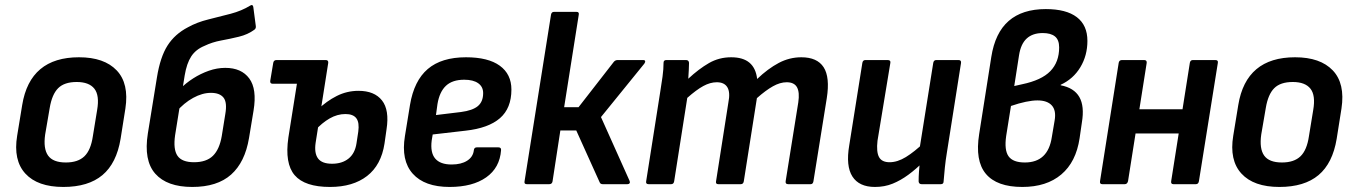

<svg xmlns="http://www.w3.org/2000/svg" viewBox="-20 -730 5367 761"><path d="M231 11Q129 11 80.5 -42Q32 -95 48 -192L68 -314Q99 -503 293 -503Q393 -503 442.5 -451Q492 -399 477 -300L458 -180Q442 -83 386 -36Q330 11 231 11ZM241 -86Q289 -86 314.5 -110.5Q340 -135 348 -190L365 -294Q375 -352 354 -378.5Q333 -405 284 -405Q235 -405 210.5 -380.5Q186 -356 177 -302L159 -197Q151 -141 170.5 -113.5Q190 -86 241 -86Z M742 11Q642 11 595.5 -41.5Q549 -94 566 -201L602 -423Q615 -504 644 -549.5Q673 -595 725 -622Q761 -642 806 -653Q851 -664 894.5 -675.5Q938 -687 972 -708Q977 -711 980 -709.5Q983 -708 984 -702L994 -626Q995 -617 988 -612Q962 -593 927 -584.5Q892 -576 856.5 -569.5Q821 -563 790 -548Q756 -534 738 -506.5Q720 -479 712 -431L674 -194Q666 -138 683.5 -112.5Q701 -87 749 -87Q798 -87 824 -112.5Q850 -138 859 -191L873 -278Q881 -324 866 -343Q851 -362 816 -362Q782 -362 745.5 -342Q709 -322 679 -287L693 -377Q717 -401 746 -419.5Q775 -438 807.5 -449.5Q840 -461 873 -461Q937 -461 968 -419Q999 -377 985 -292L967 -183Q951 -87 896 -38Q841 11 742 11Z M1061 -398Q1050 -398 1051 -409L1063 -481Q1065 -492 1076 -492H1200L1185 -398ZM1288 11Q1188 11 1148 -35.5Q1108 -82 1123 -185L1170 -481Q1172 -492 1182 -492H1271Q1282 -492 1281 -481L1231 -164Q1225 -123 1240.5 -102Q1256 -81 1296 -81Q1336 -81 1361.5 -101.5Q1387 -122 1393 -162L1400 -208Q1405 -244 1392.5 -261Q1380 -278 1349 -278Q1317 -278 1286.5 -260.5Q1256 -243 1228 -212L1240 -296Q1274 -329 1314.5 -349.5Q1355 -370 1401 -370Q1464 -370 1494 -332Q1524 -294 1512 -217L1504 -161Q1491 -76 1435 -32.5Q1379 11 1288 11Z M1762 11Q1663 11 1616 -41.5Q1569 -94 1585 -191L1605 -314Q1621 -410 1675.5 -456.5Q1730 -503 1827 -503Q1915 -503 1961 -469.5Q2007 -436 2007 -375Q2007 -301 1961.5 -261.5Q1916 -222 1825 -212L1695 -197L1691 -173Q1685 -125 1705 -101.5Q1725 -78 1770 -78Q1808 -78 1831.5 -93Q1855 -108 1858 -134Q1859 -146 1870 -146H1955Q1967 -146 1966 -135Q1961 -65 1907 -27Q1853 11 1762 11ZM1708 -274 1807 -286Q1853 -292 1874 -309.5Q1895 -327 1895 -361Q1895 -386 1875.5 -400Q1856 -414 1820 -414Q1773 -414 1747.5 -390Q1722 -366 1714 -318Z M2529 -492Q2536 -492 2537 -488Q2538 -484 2534 -478L2362 -266L2475 -14Q2478 -8 2475.5 -4Q2473 0 2467 0H2369Q2360 0 2357 -7L2264 -213H2201L2170 -11Q2168 0 2157 0H2068Q2057 0 2059 -11L2164 -672Q2166 -683 2176 -683H2265Q2276 -683 2274 -672L2216 -305H2273L2413 -485Q2419 -492 2428 -492Z M2551 0Q2539 0 2541 -11L2597 -367Q2602 -397 2606 -426.5Q2610 -456 2610 -481Q2610 -492 2621 -492H2699Q2710 -492 2711 -481Q2711 -467 2710 -451.5Q2709 -436 2708 -418Q2750 -457 2790 -480Q2830 -503 2878 -503Q2925 -503 2950.5 -481.5Q2976 -460 2981 -417Q3024 -458 3066.5 -480.5Q3109 -503 3156 -503Q3219 -503 3244.5 -463.5Q3270 -424 3257 -341L3204 -11Q3202 0 3193 0H3104Q3092 0 3094 -12L3144 -324Q3150 -364 3139 -384Q3128 -404 3098 -404Q3072 -404 3043.5 -388Q3015 -372 2980 -341L2928 -11Q2926 0 2916 0H2827Q2816 0 2818 -11L2867 -324Q2875 -364 2863 -384Q2851 -404 2821 -404Q2795 -404 2767.5 -389Q2740 -374 2704 -342L2652 -11Q2650 0 2640 0Z M3448 11Q3385 11 3358.5 -30.5Q3332 -72 3346 -154L3398 -481Q3400 -492 3410 -492H3498Q3511 -492 3509 -481L3458 -172Q3453 -128 3464 -107.5Q3475 -87 3506 -87Q3537 -87 3570.5 -107.5Q3604 -128 3645 -167L3640 -89Q3611 -60 3580.5 -37.5Q3550 -15 3518 -2Q3486 11 3448 11ZM3633 0Q3622 0 3621 -11Q3621 -30 3622.5 -51Q3624 -72 3627 -92L3624 -136L3679 -481Q3681 -492 3691 -492H3779Q3791 -492 3789 -480L3733 -125Q3728 -95 3725 -66Q3722 -37 3720 -11Q3720 0 3709 0Z M4032 11Q3931 11 3887.5 -41Q3844 -93 3861 -199L3909 -504Q3924 -600 3978 -647Q4032 -694 4125 -694Q4206 -694 4248 -662Q4290 -630 4290 -568Q4290 -510 4262 -463.5Q4234 -417 4184 -394V-392Q4237 -382 4258 -345.5Q4279 -309 4268 -244L4259 -182Q4245 -88 4186.5 -38.5Q4128 11 4032 11ZM4042 -86Q4134 -86 4149 -187L4160 -252Q4167 -292 4149 -312Q4131 -332 4092 -332Q4072 -332 4045.5 -326.5Q4019 -321 3987 -310L3968 -191Q3960 -135 3977.5 -110.5Q3995 -86 4042 -86ZM4000 -389 4031 -396Q4108 -412 4143 -448Q4178 -484 4178 -542Q4178 -572 4161.5 -585.5Q4145 -599 4113 -599Q4073 -599 4049.5 -577.5Q4026 -556 4019 -511Z M4631 0Q4620 0 4622 -12L4696 -481Q4698 -492 4708 -492H4797Q4809 -492 4807 -481L4732 -12Q4730 0 4720 0ZM4349 0Q4338 0 4340 -12L4414 -481Q4416 -492 4427 -492H4515Q4526 -492 4525 -481L4451 -12Q4448 0 4438 0ZM4467 -201 4482 -297H4687L4672 -201Z M5051 11Q4949 11 4900.5 -42Q4852 -95 4868 -192L4888 -314Q4919 -503 5113 -503Q5213 -503 5262.5 -451Q5312 -399 5297 -300L5278 -180Q5262 -83 5206 -36Q5150 11 5051 11ZM5061 -86Q5109 -86 5134.5 -110.5Q5160 -135 5168 -190L5185 -294Q5195 -352 5174 -378.5Q5153 -405 5104 -405Q5055 -405 5030.5 -380.5Q5006 -356 4997 -302L4979 -197Q4971 -141 4990.5 -113.5Q5010 -86 5061 -86Z"/></svg>

Font: Sofia Sans Semi Condensed
Style: Bold Italic
Weight: 700
Italic angle: -9°
Version: Version 4.100